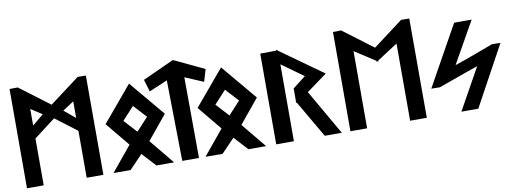

<svg xmlns="http://www.w3.org/2000/svg" viewBox="-68 -1313 4642 1720"><g transform="rotate(-10 2253.5 -452.5)"><path d="M756.5 -902.9 682.3 -904 409.5 -698.9 136.7 -904 62.5 -902.9 62 0H214L214 -425.9L409.6 -575.1L605 -426.9L605 0H757ZM503.3 -628.7 605 -694.6V-543.9ZM214 -543.9V-694.6L315.8 -628.8Z M1232.4 -444.4 1124.7 -327.2 1017 -444.4 1124.7 -561.5ZM854.8 -443.2 1034.5 -225.3 848.8 -0.1 1003.8 0.7 1124.5 -124.8 1239.3 0H1400.2L1214.9 -225.3L1394.2 -443.2L1124.7 -764.6Z M1622.7 -734.5 1790.3 -663.5 1823.5 -774.4 1548.1 -904.8 1262.5 -774.5 1295.8 -663.5 1463.3 -734.5 1474.5 0H1626.5Z M2069.4 -444.4 1961.7 -327.2 1854 -444.4 1961.7 -561.5ZM1691.8 -443.2 1871.5 -225.3 1685.8 -0.1 1840.8 0.7 1961.5 -124.8 2076.3 0H2237.2L2051.9 -225.3L2231.2 -443.2L1961.7 -764.6Z M2689.4 -411.1 2876 -547.5 2490.1 -823.2V-827.1L2485.1 -827L2475.1 -834.6L2475.1 -826.9L2329.1 -824.9V0H2490.1V-699.6L2687.6 -557.3L2569.9 -466.1V-351.2L2567.6 -349.6L2569.9 -345.6V-332.4L2575.3 -336.3L2770.7 0H2925.9Z M3343.8 -570.5 3351.5 -575.5 3359.2 -570.5 3359.2 -580.5 3547 -702.1V0H3699L3698.5 -902.9L3624.3 -904L3351.5 -698.9L3078.7 -904L3004.5 -902.9L3004 0H3156V-702.1L3343.8 -580.5Z M3783.7 -249.9 3861.2 -248.7 3862.6 -249.2C3988.2 -292.3 4102.3 -336.7 4223.4 -376.8L4013.4 0H4167.4L4465.3 -546.5L4387.8 -547.7L4386.4 -547.2C4269.8 -504.1 4155.2 -459.7 4034.4 -419.6L4247.3 -796.4H4087.9Z"/></g></svg>

Font: Stormning
Style: Bold
Weight: 400
Designer: Robert Jablonski, Mew Too
Foundry: Cannot Into Space Fonts
Version: Version 0.90